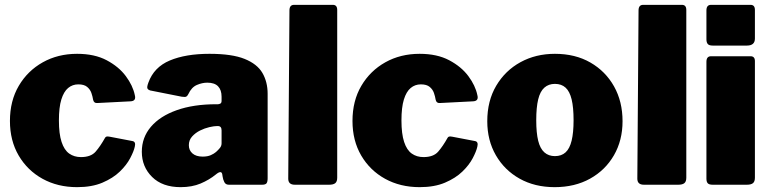

<svg xmlns="http://www.w3.org/2000/svg" viewBox="-20 -762 3175 792"><path d="M298 -540Q370 -540 420 -513.5Q470 -487 499 -448Q528 -409 536 -370Q543 -345 518 -344L381 -337Q367 -336 364 -351Q362 -364 357 -378.5Q352 -393 339.5 -403.5Q327 -414 303 -414Q279 -414 261 -399Q243 -384 233 -351.5Q223 -319 223 -265Q223 -210 234 -176.5Q245 -143 265.5 -128.5Q286 -114 314 -114Q355 -114 374.5 -136.5Q394 -159 413 -193Q415 -197 419 -198.5Q423 -200 433 -198L527 -180Q541 -177 536 -157Q532 -138 517 -109.5Q502 -81 474 -54Q446 -27 402.5 -8.5Q359 10 298 10Q218 10 155.5 -24.5Q93 -59 57 -120.5Q21 -182 21 -263Q21 -346 57.5 -408Q94 -470 156.5 -505Q219 -540 298 -540Z M870 -42Q843 -20 807.5 -5Q772 10 725 10Q650 10 607.5 -32Q565 -74 565 -136Q565 -195 602.5 -239Q640 -283 709 -307.5Q778 -332 872 -332H879Q883 -332 888.5 -334.5Q894 -337 894 -346V-363Q894 -391 879.5 -406Q865 -421 835 -421Q814 -421 792 -411.5Q770 -402 757 -374Q753 -366 748.5 -363.5Q744 -361 730 -363L599 -389Q592 -391 588.5 -396.5Q585 -402 592 -421Q615 -485 680.5 -512.5Q746 -540 844 -540Q937 -540 989 -519Q1041 -498 1062.5 -461Q1084 -424 1084 -375V-27Q1084 -12 1079.5 -6Q1075 0 1061 0H924Q911 0 905.5 -10.5Q900 -21 898 -35L897 -42Q894 -62 870 -42ZM894 -224Q894 -242 879 -242H875Q863 -242 843.5 -237.5Q824 -233 805 -223.5Q786 -214 772.5 -199Q759 -184 759 -163Q759 -142 774 -129Q789 -116 816 -116Q836 -116 849.5 -122Q863 -128 871 -135Q880 -143 887 -151.5Q894 -160 894 -171V-224Z M1371 -29Q1371 -13 1363 -6.5Q1355 0 1338 0H1196Q1169 0 1169 -25L1174 -719Q1174 -742 1193 -742H1353Q1371 -742 1371 -721Z M1711 -540Q1783 -540 1833 -513.5Q1883 -487 1912 -448Q1941 -409 1949 -370Q1956 -345 1931 -344L1794 -337Q1780 -336 1777 -351Q1775 -364 1770 -378.5Q1765 -393 1752.5 -403.5Q1740 -414 1716 -414Q1692 -414 1674 -399Q1656 -384 1646 -351.5Q1636 -319 1636 -265Q1636 -210 1647 -176.5Q1658 -143 1678.5 -128.5Q1699 -114 1727 -114Q1768 -114 1787.5 -136.5Q1807 -159 1826 -193Q1828 -197 1832 -198.5Q1836 -200 1846 -198L1940 -180Q1954 -177 1949 -157Q1945 -138 1930 -109.5Q1915 -81 1887 -54Q1859 -27 1815.5 -8.5Q1772 10 1711 10Q1631 10 1568.5 -24.5Q1506 -59 1470 -120.5Q1434 -182 1434 -263Q1434 -346 1470.5 -408Q1507 -470 1569.5 -505Q1632 -540 1711 -540Z M2268 10Q2186 10 2123.5 -25Q2061 -60 2025.5 -121.5Q1990 -183 1990 -262Q1990 -346 2027 -408.5Q2064 -471 2127 -505.5Q2190 -540 2269 -540Q2353 -540 2415.5 -504Q2478 -468 2513 -405.5Q2548 -343 2548 -262Q2548 -183 2512.5 -121.5Q2477 -60 2414 -25Q2351 10 2268 10ZM2269 -118Q2296 -118 2313 -133.5Q2330 -149 2338 -182Q2346 -215 2346 -266Q2346 -319 2338 -352Q2330 -385 2313 -400.5Q2296 -416 2269 -416Q2243 -416 2225.5 -400.5Q2208 -385 2200 -352Q2192 -319 2192 -266Q2192 -214 2200 -181.5Q2208 -149 2225.5 -133.5Q2243 -118 2269 -118Z M2811 -29Q2811 -13 2803 -6.5Q2795 0 2778 0H2636Q2609 0 2609 -25L2614 -719Q2614 -742 2633 -742H2793Q2811 -742 2811 -721Z M3094 -29Q3094 -13 3086 -6.5Q3078 0 3061 0H2920Q2905 0 2899.5 -6Q2894 -12 2894 -25V-507Q2894 -530 2913 -530H3076Q3094 -530 3094 -510ZM3094 -603Q3094 -574 3061 -574H2920Q2905 -574 2899.5 -580.5Q2894 -587 2894 -600V-719Q2894 -742 2913 -742H3076Q3094 -742 3094 -721Z"/></svg>

Font: Libre Franklin Black
Style: Regular
Weight: 900
Designer: Pablo Impallari, Rodrigo Fuenzalida, Nhung Nguyen
Foundry: Impallari Type
Version: Version 3.000